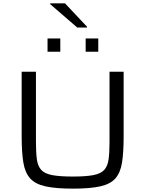

<svg xmlns="http://www.w3.org/2000/svg" viewBox="-20 -1115 866 1143"><path d="M414 8Q312 8 251 -5.5Q190 -19 159.5 -53Q129 -87 119 -147.5Q109 -208 109 -303V-688H194V-271Q194 -207 199.5 -166.5Q205 -126 225.5 -103.5Q246 -81 291 -72.5Q336 -64 414 -64Q491 -64 535.5 -72.5Q580 -81 600.5 -103.5Q621 -126 626.5 -166.5Q632 -207 632 -271V-688H716V-303Q716 -208 706.5 -147.5Q697 -87 667 -53Q637 -19 576.5 -5.5Q516 8 414 8ZM263 -807V-886H339V-807ZM490 -807V-886H565V-807ZM440 -951 279 -1090V-1095H367L498 -956V-951Z"/></svg>

Font: Saira Expanded
Style: Regular
Weight: 400
Width: 7
Designer: Hector Gatti with collaboration of the Omnibus-Type team
Foundry: Omnibus-Type
Version: Version 1.100; ttfautohint (v1.8.3)